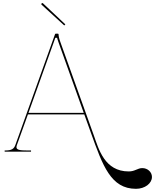

<svg xmlns="http://www.w3.org/2000/svg" viewBox="-20 -977 999 1237"><path d="M401 -820 257 -955.5C254 -958.5 250 -957 248.5 -955.5C247 -954 244.5 -950 247.5 -947L394 -813ZM566 -120.5C642 91 694.5 239.5 856 239.5C913 239.5 959 205 959 163C959 131.5 931 106 897 106C866 106 850 127.5 809.5 127.5C654 127.5 616 -16 584 -106L370 -703C360 -730.5 357.5 -745 357.5 -755C357.5 -757 356 -760 352.5 -760H339C337.5 -760 335.5 -759 334.5 -756.5L79.5 -44.5C70 -17.5 55.5 -7.5 12.5 -7.5H10V0H180V-7.5H159.5C108 -7.5 86 -11 86 -29C86 -32.5 87 -36.5 88.5 -41.5L160 -240H523ZM163.5 -250 336.5 -733.5H348C348.5 -731 349.5 -725 358.5 -700L519.5 -250Z"/></svg>

Font: ZnikomitNo24
Style: Regular
Weight: 500
Designer: gluk
Foundry: gluk
Version: Version 0.55